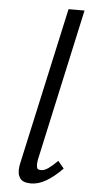

<svg xmlns="http://www.w3.org/2000/svg" viewBox="-54 -788 388 826"><g transform="rotate(5 139.5 -375.5)"><path d="M112 5Q95 5 82.5 0.5Q70 -4 63.5 -14.5Q57 -25 56 -35Q55 -45 55 -49Q55 -63 59 -79L208 -756H277L133 -99Q131 -88 131 -79Q131 -72 133 -64Q135 -56 151 -56Q165 -56 182 -68Q199 -80 221 -102L247 -71Q211 -34 177.5 -14.5Q144 5 112 5Z"/></g></svg>

Font: Isabella Sans
Style: Italic
Weight: 400
Italic angle: -12°
Designer: Christian Thalmann (Catharsis Fonts), Cristiano Sobral
Foundry: The Isabella Sans Project Authors
Version: Version 2.026; ttfautohint (v1.8.4.7-5d5b-dirty)